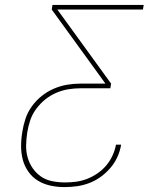

<svg xmlns="http://www.w3.org/2000/svg" viewBox="-20 -755 640 783"><path d="M243 8Q214 8 186 2Q158 -4 135 -18Q112 -32 96 -54.5Q80 -77 73 -103.5Q66 -130 66 -159Q66 -188 71 -217Q75 -244 84 -271Q93 -298 110 -321.5Q127 -345 150 -363.5Q173 -382 200 -393.5Q227 -405 254 -409.5Q281 -414 308 -414H410L191 -716L194 -735H566L563 -716H214L433 -414L430 -395H308Q284 -395 259 -391Q234 -387 209.5 -376.5Q185 -366 164 -349Q143 -332 127 -310Q111 -288 103 -263.5Q95 -239 91 -214Q87 -188 86.5 -162Q86 -136 93 -112Q100 -88 114 -68Q128 -48 148 -34.5Q168 -21 193.5 -16Q219 -11 245 -11Q268 -11 290.5 -14Q313 -17 335 -25.5Q357 -34 377.5 -48Q398 -62 413.5 -80.5Q429 -99 439 -121Q449 -143 453 -165H474Q470 -140 459 -115.5Q448 -91 430.5 -70.5Q413 -50 391 -34Q369 -18 344 -8.5Q319 1 293.5 4.5Q268 8 243 8Z"/></svg>

Font: Iosevka Thin Extended Oblique
Style: Regular
Weight: 100
Width: 7
Italic angle: -9°
Monospace: yes
Designer: Belleve Invis
Foundry: Belleve Invis
Version: Version 32.5.0; ttfautohint (v1.8.4)